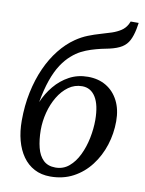

<svg xmlns="http://www.w3.org/2000/svg" viewBox="-95 -928 762 1006"><g transform="rotate(10 286.5 -425.5)"><path d="M560 -862 554.5 -829Q547 -791.5 534.2 -767Q521.5 -742.5 497.8 -727.5Q474 -712.5 432.5 -703Q423.5 -701 412.5 -698.8Q401.5 -696.5 389.5 -694Q364 -688 338 -679.8Q312 -671.5 287 -658.8Q262 -646 239 -625.5Q212.5 -603 189.2 -567.8Q166 -532.5 148.2 -481.8Q130.5 -431 118.5 -363Q138.5 -410.5 171.5 -450.2Q204.5 -490 249 -514Q293.5 -538 348 -538Q404 -538 445.5 -513Q487 -488 510.2 -442.2Q533.5 -396.5 533.5 -334Q533.5 -268.5 513.8 -206.8Q494 -145 456.2 -95.8Q418.5 -46.5 364.8 -17.8Q311 11 243 11Q194.5 11 157.8 -8.5Q121 -28 96 -63.5Q71 -99 58.2 -146.8Q45.5 -194.5 45.5 -251.5Q45.5 -332 60.5 -403.2Q75.5 -474.5 102.2 -534Q129 -593.5 165.5 -639.2Q202 -685 245 -714.5Q277 -736.5 309.5 -749.2Q342 -762 373 -770.8Q404 -779.5 430.8 -788.5Q457.5 -797.5 478.2 -811Q499 -824.5 511 -847.5L517.5 -862ZM326.5 -484Q286.5 -484 254.2 -460.8Q222 -437.5 199 -399Q176 -360.5 164 -314Q152 -267.5 152 -220.5Q152.5 -168 162.8 -127.2Q173 -86.5 197 -63.2Q221 -40 261.5 -40Q303 -40 333.5 -65.8Q364 -91.5 384.2 -133.5Q404.5 -175.5 414.5 -225Q424.5 -274.5 424.5 -321.5Q424 -401.5 398.2 -442.8Q372.5 -484 326.5 -484Z"/></g></svg>

Font: Merriweather 28pt
Style: Italic
Weight: 400
Italic angle: -7.8°
Version: Version 2.101